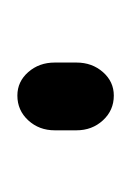

<svg xmlns="http://www.w3.org/2000/svg" viewBox="15 -382 151 221"><g transform="rotate(90 90.5 -271.5)"><path d="M52 -284Q52 -302 63 -314.5Q74 -327 90 -327Q107 -327 118.5 -314.5Q130 -302 130 -284V-259Q130 -241 118.5 -228.5Q107 -216 90 -216Q74 -216 63 -228.5Q52 -241 52 -259Z"/></g></svg>

Font: Beiruti ExtraLight
Style: Regular
Weight: 250
Designer: Arlette Boutros
Foundry: Boutros
Version: Version 1.41